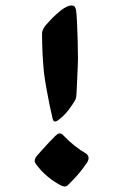

<svg xmlns="http://www.w3.org/2000/svg" viewBox="-20 -655 405 689"><path d="M177.2 -218.8Q175.8 -218.8 173.1 -220.7Q170.4 -222.7 168.5 -230.5Q163.6 -250.5 157.5 -280.3Q151.4 -310.1 146 -340.8Q140.6 -371.6 137.7 -395Q134.3 -429.7 132.6 -464.4Q130.9 -499 130.9 -534.7Q130.9 -543 135.3 -551.3Q139.6 -559.6 145 -565.4Q147.9 -568.8 158.4 -580.3Q168.9 -591.8 183.1 -604.7Q197.3 -617.7 209.5 -625.5Q216.3 -629.4 222.7 -632.3Q229 -635.3 236.8 -635.3Q246.6 -635.3 249.5 -628.9Q252.4 -622.6 252.9 -618.7Q254.9 -606.9 256.3 -575.9Q257.8 -544.9 258.8 -508.8Q259.8 -472.7 259.8 -444.3Q259.8 -435.1 259 -416.7Q258.3 -398.4 257.3 -377.9Q256.3 -357.4 255.6 -340.6Q254.9 -323.7 254.4 -317.4Q253.9 -311 252.9 -304.7Q252 -298.3 248 -293Q242.2 -282.2 226.6 -261.2Q210.9 -240.2 188 -223.1Q181.6 -218.8 177.2 -218.8ZM212.9 14.2Q205.6 14.2 199.2 10.7Q145 -17.6 109.9 -64.9Q107.9 -67.4 106.2 -70.8Q104.5 -74.2 104.5 -77.6Q104.5 -85.4 110.8 -93.8Q116.7 -101.1 130.6 -116.5Q144.5 -131.8 158.7 -147Q172.9 -162.1 178.2 -167Q181.6 -170.4 185.8 -173.3Q189.9 -176.3 194.8 -176.3Q201.2 -176.3 208.5 -168Q245.6 -128.9 289.6 -103.5Q297.9 -96.7 297.9 -87.4Q297.9 -84 295.9 -78.6Q293.9 -73.2 292 -70.8Q274.9 -45.9 259 -27.8Q243.2 -9.8 226.1 6.8Q219.7 14.2 212.9 14.2Z"/></svg>

Font: David Libre
Style: Bold
Weight: 700
Designer: Ismar David, J. Victor Gaultney, Annie Olsen and Meir Sadan
Foundry: Monotype Imaging Inc. & SIL International
Version: Version 1.100; ttfautohint (v1.8.4.7-5d5b)